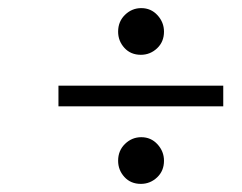

<svg xmlns="http://www.w3.org/2000/svg" viewBox="-20 -570 596 473"><path d="M271 -492Q271 -517 288 -533.5Q305 -550 328 -550Q352 -550 368 -532.5Q384 -515 384 -492Q384 -467 367 -451Q350 -435 327 -435Q302 -435 286.5 -452Q271 -469 271 -492ZM124 -359H530V-308H124ZM271 -174Q271 -199 288 -215.5Q305 -232 328 -232Q352 -232 368 -214.5Q384 -197 384 -174Q384 -149 367 -133Q350 -117 327 -117Q302 -117 286.5 -134Q271 -151 271 -174Z"/></svg>

Font: Ibarra Real Nova
Style: Italic
Weight: 400
Italic angle: -22°
Designer: Jose Maria Ribagorda & Octavio Pardo
Foundry: Octavio Pardo
Version: Version 1.014